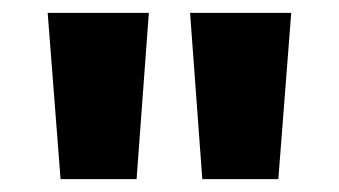

<svg xmlns="http://www.w3.org/2000/svg" viewBox="-20 -734 526 298"><path d="M211 -714H54L74 -456H192ZM432 -714H275L294 -456H412Z"/></svg>

Font: Noto Sans Lao SemiCondensed ExtraBold
Style: Regular
Weight: 800
Width: 4
Designer: Monotype Design Team
Foundry: Monotype Imaging Inc.
Version: Version 2.003